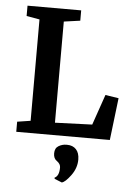

<svg xmlns="http://www.w3.org/2000/svg" viewBox="-54 -591 579 834"><g transform="rotate(5 236.0 -174.0)"><path d="M31 0V-44L89 -53V-495L32 -505V-550H266V-505L195 -495V-54L357 -60L403 -193L461 -184L439 0ZM310 97Q310 134 286 166.5Q262 199 247 202L215 189L214 184Q234 175 234 138Q234 123 219 112Q203 102 203 79Q203 56 219 46.5Q235 37 253 37H256Q281 37 295.5 52.5Q310 68 310 97Z"/></g></svg>

Font: Aikya SemiBold
Style: Regular
Weight: 600
Designer: Neelakash Kshetrimayum (Latin subset based on Merriweather by Eben Sorkin)
Foundry: Brand New Type
Version: Version 1.00 b005